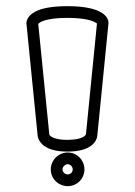

<svg xmlns="http://www.w3.org/2000/svg" viewBox="-20 -568 449 639"><path d="M205.5 12.5C196 12.5 188 4.5 188 -4C188 -12.9 196.6 -21.5 205.5 -21.5C214 -21.5 222 -13.5 222 -4C222 5.1 214.6 12.5 205.5 12.5ZM205.5 -60.5C174.5 -60.5 149 -35 149 -4C149 27.2 174.9 51.5 205.5 51.5C236.3 51.5 261 26.8 261 -4C261 -34.6 236.7 -60.5 205.5 -60.5ZM204.5 -508.5C263.2 -508.5 290 -498.3 298.6 -492.6C300.7 -491.2 301.9 -490.2 302.7 -489.6L266.1 -121.7C265.7 -120.2 264.1 -116.1 255.9 -111.6C247.7 -107.1 232.2 -102.5 204.5 -102.5C166.2 -102.5 151.8 -111.6 146.7 -116.5C144.8 -118.8 144.2 -119.9 144 -120.4V-121.6L107.3 -488.5C110.9 -492.9 129.4 -508.5 204.5 -508.5ZM143.9 -120.6C143.9 -120.6 143.9 -120.7 143.9 -120.7ZM204.5 -547.5C150.6 -547.5 118.2 -539.9 98.1 -529.7C72.6 -516.7 68 -499 68 -491V-489.4L105 -119.2C105.2 -113.2 108.1 -96.5 126.5 -82.9C141.5 -71.8 165.6 -63.5 204.5 -63.5C243.3 -63.5 267.4 -71.5 282.4 -82.4C300.8 -95.7 303.8 -112.1 304 -118.2L341 -490.4V-492C341 -508.5 324.8 -547.5 204.5 -547.5Z"/></svg>

Font: Platiipus Bold
Style: Bold
Weight: 400
Version: Version 001.000